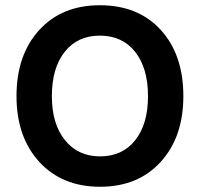

<svg xmlns="http://www.w3.org/2000/svg" viewBox="-20 -706 763 733"><path d="M43 -339Q43 -496 129.5 -591Q216 -686 361 -686Q508 -686 594 -591.5Q680 -497 680 -339Q680 -183 593.5 -88Q507 7 362 7Q217 7 130 -88Q43 -183 43 -339ZM178 -339Q178 -233 228 -171Q278 -109 362 -109Q447 -109 496 -170.5Q545 -232 545 -339Q545 -446 496 -508Q447 -570 361 -570Q276 -570 227 -508Q178 -446 178 -339Z"/></svg>

Font: Hind SemiBold
Style: Regular
Weight: 600
Designer: Manushi Parikh, Satya Rajpurohit
Foundry: Indian Type Foundry
Version: Version 2.001;PS 1.0;hotconv 1.0.79;makeotf.lib2.5.61930; tt